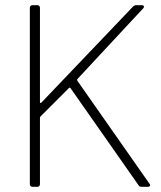

<svg xmlns="http://www.w3.org/2000/svg" viewBox="-20 -720 621 740"><path d="M105 0H124C130 0 134 -4 134 -10V-266C134 -268 135 -270 136 -271L246 -381C248 -383 251 -382 252 -380L514 -6C517 -1 521 0 526 0H550C558 0 561 -6 556 -12L278 -409C277 -411 277 -414 278 -415L532 -688C538 -695 534 -700 526 -700H505C500 -700 496 -698 493 -695L139 -324C137 -322 134 -323 134 -326V-690C134 -696 130 -700 124 -700H105C99 -700 95 -696 95 -690V-10C95 -4 99 0 105 0Z"/></svg>

Font: Barlow ExtraLight
Style: Regular
Weight: 275
Designer: Jeremy Tribby
Foundry: Tribby Type
Version: Version 1.422;hotconv 1.0.109;makeotfexe 2.5.65596